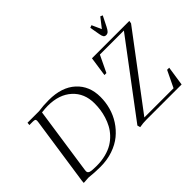

<svg xmlns="http://www.w3.org/2000/svg" viewBox="-156 -1272 1646 1646"><g transform="rotate(-45 667.0 -449.0)"><path d="M738.8 -19 1232.9 -676.8H941.9L869.1 -524.9H845.2L871.1 -702.1H1324.2L1319.8 -676.8L830.1 -25.9H1184.1L1256.8 -176.8H1282.2L1255.9 0H832Q787.1 0 746.1 7.8ZM1045.9 -897 1068.8 -905.8 1107.9 -818.8 1175.8 -905.8 1196.8 -897 1150.9 -805.2Q1137.2 -777.8 1125.5 -766.8Q1113.8 -755.9 1098.1 -755.9Q1082.5 -755.9 1074.5 -766.8Q1066.4 -777.8 1062 -805.2ZM65.9 3.9 67.9 -22 158.2 -637.2Q160.2 -650.9 160.2 -655.8Q160.2 -668.5 153.3 -672.6Q146.5 -676.8 127.9 -676.8H86.9L89.8 -702.1H229Q288.1 -710.9 356 -710.9Q512.7 -710.9 600.8 -630.4Q689 -549.8 689 -416Q689 -352.1 672.1 -291Q655.3 -230 620.4 -175.8Q585.4 -121.6 535.9 -80.8Q486.3 -40 416.5 -16.1Q346.7 7.8 265.1 7.8Q199.2 7.8 126 0ZM149.9 -54.2Q149.9 -34.2 169.9 -27.6Q189.9 -21 247.1 -21Q307.1 -21 358.4 -34.2Q409.7 -47.4 446.8 -69.8Q483.9 -92.3 513.2 -123.5Q542.5 -154.8 561 -189.5Q579.6 -224.1 591.8 -263.4Q604 -302.7 608.9 -339.4Q613.8 -376 613.8 -413.1Q613.8 -535.2 533.2 -608.6Q452.6 -682.1 314.9 -682.1Q287.6 -682.1 240.2 -676.8L151.9 -73.2Q149.9 -59.6 149.9 -54.2Z"/></g></svg>

Font: Dihjauti S
Style: Italic
Weight: 400
Italic angle: -9°
Designer: T. Christopher White
Version: Version 3.0.0